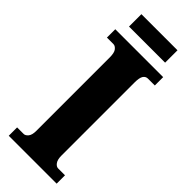

<svg xmlns="http://www.w3.org/2000/svg" viewBox="-278 -881 910 910"><g transform="rotate(45 177.5 -426.0)"><path d="M18 0V-56H62Q73 -56 83.5 -68.5Q94 -81 94 -109V-601Q94 -633 83.5 -645.5Q73 -658 62 -658H18V-714H339V-658H293Q278 -658 269.5 -645Q261 -632 261 -600V-110Q261 -83 271 -69.5Q281 -56 293 -56H339V0ZM55 -769V-852H297V-769Z"/></g></svg>

Font: Noto Serif Armenian ExtraCondensed Black
Style: Regular
Weight: 900
Width: 2
Designer: Monotype Design Team
Foundry: Monotype Imaging Inc.
Version: Version 2.008; ttfautohint (v1.8.4.7-5d5b)